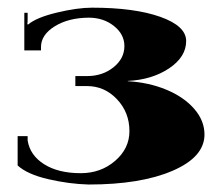

<svg xmlns="http://www.w3.org/2000/svg" viewBox="-20 -479 582 503"><path d="M26.2 -122.4H52.4V-111Q58.6 -72.1 95.7 -48.7Q132.9 -25.3 191.4 -25.3Q244.3 -25.3 281.7 -57.7Q319.1 -90 319.1 -135.5Q319.1 -184.4 286.5 -219Q253.9 -253.5 208 -253.5H177.4V-279.7H208Q248.7 -279.7 277.3 -302.7Q305.9 -325.6 305.9 -358.4Q305.9 -389 278.6 -410.8Q251.3 -432.7 212.4 -432.7Q159.1 -432.3 123.3 -410Q87.4 -387.7 87.4 -355.8V-347H43.7V-445.4H52.4V-430.5Q52.4 -419.1 51.6 -415.6L53.8 -414.8Q75.2 -433.1 128.9 -446Q182.7 -458.9 221.2 -458.9Q332.2 -458.9 399.9 -434.9Q467.7 -410.8 467.7 -371.5Q467.7 -330 423.1 -300Q378.5 -270.1 314.7 -267V-266.2Q369.8 -263.1 415.6 -244.1Q461.5 -225.1 488.6 -194.1Q515.7 -163 515.7 -126.7Q515.7 -67.7 432.3 -31.7Q348.8 4.4 212.4 4.4Q161.3 3.1 106.4 -9.6Q51.6 -22.3 26.2 -45.5V-45.9Z"/></svg>

Font: Wabroye
Style: Medium
Weight: 500
Designer: gluk
Foundry: gluk
Version: Version 0.14